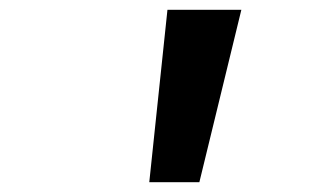

<svg xmlns="http://www.w3.org/2000/svg" viewBox="-20 -835 640 391"><path d="M321 -815H471.5L386 -464H284Z"/></svg>

Font: JuliaMono MediumItalic
Style: Regular
Weight: 500
Italic angle: -9°
Monospace: yes
Designer: cormullion
Foundry: corm
Version: Version 0.049; ttfautohint (v1.8.4)